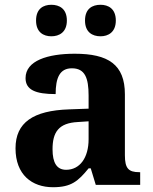

<svg xmlns="http://www.w3.org/2000/svg" viewBox="-20 -774 640 804"><path d="M401 -622C433 -622 465 -639 465 -688C465 -738 433 -754 401 -754C367 -754 336 -738 336 -688C336 -639 367 -622 401 -622ZM195 -622C228 -622 260 -639 260 -688C260 -738 228 -754 195 -754C162 -754 131 -738 131 -688C131 -639 162 -622 195 -622ZM202 10C278 10 307 -15 351 -69H360L381 0H567V-53H563C518 -53 503 -69 503 -124V-379C503 -504 433 -549 293 -549C180 -549 87 -520 87 -447C87 -398 128 -380 213 -380C213 -448 230 -488 281 -488C336 -488 351 -447 351 -374V-319L269 -316C119 -311 45 -261 45 -153C45 -42 114 10 202 10ZM257 -63C218 -63 200 -92 200 -149C200 -221 226 -259 306 -263L351 -266V-191C351 -113 314 -63 257 -63Z"/></svg>

Font: Noto Serif Georgian Bold
Style: Regular
Weight: 700
Designer: Monotype Design Team, Akaki Razmadze
Foundry: Google LLC
Version: Version 2.003